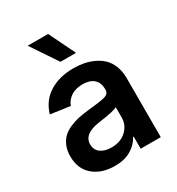

<svg xmlns="http://www.w3.org/2000/svg" viewBox="-187 -897 947 1027"><g transform="rotate(-30 287.0 -383.5)"><path d="M248 -617.2 139.2 -779.3H265.1L344.2 -617.2ZM223.1 11.2Q142.1 11.2 91.3 -31.7Q40.5 -74.7 40.5 -152.8Q40.5 -188.5 52.2 -216.1Q64 -243.7 82.5 -261.2Q101.1 -278.8 129.2 -291Q157.2 -303.2 184.8 -309.1Q212.4 -314.9 247.6 -318.8Q253.9 -319.3 265.6 -320.8Q340.8 -328.6 359.4 -335.9Q382.3 -345.2 382.3 -367.7V-370.1Q382.3 -410.6 358.4 -432.4Q334.5 -454.1 290 -454.1Q245.6 -454.1 217 -434.6Q188.5 -415 178.2 -384.8L58.1 -401.9Q79.1 -475.1 140.4 -513.9Q201.7 -552.7 289.6 -552.7Q322.3 -552.7 352.5 -547.1Q382.8 -541.5 412.4 -527.8Q441.9 -514.2 463.4 -493.4Q484.9 -472.7 498 -439.7Q511.2 -406.7 511.2 -365.2V0H387.2V-74.7H383.3Q363.8 -37.1 323.5 -12.9Q283.2 11.2 223.1 11.2ZM256.3 -83.5Q313 -83.5 347.9 -116.2Q382.8 -148.9 382.8 -195.8V-259.8Q366.7 -246.6 265.1 -233.4Q164.6 -218.8 164.6 -155.3Q164.6 -120.6 189.7 -102.1Q214.8 -83.5 256.3 -83.5Z"/></g></svg>

Font: Interop SemBd
Style: Regular
Weight: 600
Designer: Rasmus Andersson, Google, Jang Haemin
Foundry: jhaemin
Version: Version 1.007